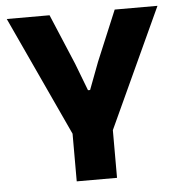

<svg xmlns="http://www.w3.org/2000/svg" viewBox="-48 -685 683 731"><g transform="rotate(-5 293.0 -319.5)"><path d="M363 -167H223L4.5 -639H168L249 -446.5L289 -342H297L336.5 -446.5L417 -639H580.5ZM370 0H216V-307.5H370Z"/></g></svg>

Font: Anek Kannada Medium
Style: Bold
Weight: 700
Version: Version 1.003